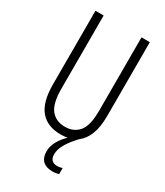

<svg xmlns="http://www.w3.org/2000/svg" viewBox="-227 -805 958 1116"><g transform="rotate(30 252.0 -247.0)"><path d="M279 128Q279 179 328 179Q338 179 347.5 177Q357 175 362 173V213Q345 220 319 220Q277 220 254.5 198.5Q232 177 232 135Q232 101 250.5 67.5Q269 34 299 6Q278 10 253 10Q164 10 117 -45.5Q70 -101 70 -220V-714H125V-222Q125 -124 158.5 -82.5Q192 -41 253 -41Q311 -41 345 -81Q379 -121 379 -222V-714H435V-221Q435 -143 415.5 -94.5Q396 -46 362 -21Q321 22 300 58.5Q279 95 279 128Z"/></g></svg>

Font: Noto Sans Thai ExtCond Light
Style: Regular
Weight: 300
Width: 2
Designer: Monotype Design Team
Foundry: Monotype Imaging Inc.
Version: Version 2.002; ttfautohint (v1.8.4.7-5d5b)